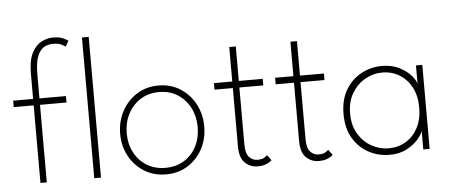

<svg xmlns="http://www.w3.org/2000/svg" viewBox="-49 -811 2186 935"><g transform="rotate(-5 1044.5 -344.0)"><path d="M17 -410.5H114.5V-533.5Q114.5 -598.5 133 -634.5Q151.5 -670.5 179.5 -685.2Q207.5 -700 236 -700Q270 -700 289 -690.2Q308 -680.5 310.5 -678.5L295 -650.5Q292 -653 276.8 -661.2Q261.5 -669.5 233 -669.5Q212 -669.5 192 -659.2Q172 -649 158.8 -618.5Q145.5 -588 145.5 -527V-410.5H275V-379H145.5V0H114.5V-379H17ZM410.5 0H377.5V-688H410.5Z M728 12Q668 12 621.5 -17Q575 -46 548.5 -95Q522 -144 522 -204Q522 -264 548.5 -313.8Q575 -363.5 621.5 -393Q668 -422.5 728 -422.5Q788 -422.5 834.2 -393Q880.5 -363.5 906.8 -313.8Q933 -264 933 -204Q933 -144 906.8 -95Q880.5 -46 834.2 -17Q788 12 728 12ZM728 -20Q780 -20 819 -44.2Q858 -68.5 879.5 -110.2Q901 -152 901 -204Q901 -256 879.5 -298.2Q858 -340.5 819 -365.5Q780 -390.5 728 -390.5Q676 -390.5 636.8 -365.5Q597.5 -340.5 575.8 -298.2Q554 -256 554 -204Q554 -152 575.8 -110.2Q597.5 -68.5 636.8 -44.2Q676 -20 728 -20Z M998.5 -410.5H1088V-579H1120V-410.5H1237V-378.5H1120V-101Q1120 -55.5 1137 -37.8Q1154 -20 1177 -20Q1200.5 -20 1212 -28Q1223.5 -36 1225.5 -38.5L1245 -12Q1242.5 -9.5 1234 -3.5Q1225.5 2.5 1211.2 7.2Q1197 12 1176 12Q1139.5 12 1113.8 -12.8Q1088 -37.5 1088 -93V-378.5H998.5Z M1297.5 -410.5H1387V-579H1419V-410.5H1536V-378.5H1419V-101Q1419 -55.5 1436 -37.8Q1453 -20 1476 -20Q1499.5 -20 1511 -28Q1522.5 -36 1524.5 -38.5L1544 -12Q1541.5 -9.5 1533 -3.5Q1524.5 2.5 1510.2 7.2Q1496 12 1475 12Q1438.5 12 1412.8 -12.8Q1387 -37.5 1387 -93V-378.5H1297.5Z M1986 0V-91Q1983 -77 1962.8 -52.2Q1942.5 -27.5 1906.5 -7.8Q1870.5 12 1821 12Q1766.5 12 1719.2 -13Q1672 -38 1643 -86.5Q1614 -135 1614 -205Q1614 -275 1643 -323.5Q1672 -372 1719.2 -397.2Q1766.5 -422.5 1821 -422.5Q1870.5 -422.5 1906.8 -403.2Q1943 -384 1963.8 -359.5Q1984.5 -335 1986 -319V-410.5H2017V0ZM1646 -205Q1646 -147 1671 -105.5Q1696 -64 1735.5 -42Q1775 -20 1818 -20Q1865.5 -20 1903 -42.5Q1940.5 -65 1962.2 -106.5Q1984 -148 1984 -205Q1984 -262 1962.2 -303.5Q1940.5 -345 1903 -367.8Q1865.5 -390.5 1818 -390.5Q1775 -390.5 1735.5 -368.2Q1696 -346 1671 -304.5Q1646 -263 1646 -205Z"/></g></svg>

Font: League Spartan Extralight
Style: Regular
Weight: 200
Foundry: The League of Moveable Type
Version: Version 2.300; ttfautohint (v1.8.3)